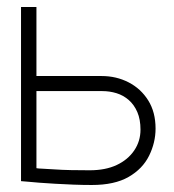

<svg xmlns="http://www.w3.org/2000/svg" viewBox="-20 -520 496 548"><path d="M270 -303H84V-500H40V-3Q44 -3 58 -1.5Q72 0 92.5 1.5Q113 3 138 4.5Q163 6 190 7Q217 8 242 8Q307 8 347 -15Q387 -38 405.5 -75.5Q424 -113 424 -153Q424 -200 403 -233.5Q382 -267 347 -285Q312 -303 270 -303ZM236 -34Q209 -34 183 -34.5Q157 -35 136 -36.5Q115 -38 101.5 -38.5Q88 -39 84 -40V-260H272Q293 -260 312.5 -254Q332 -248 347.5 -234.5Q363 -221 372 -200Q381 -179 381 -150Q381 -117 363 -90.5Q345 -64 313 -49Q281 -34 236 -34Z"/></svg>

Font: Advent Pro Light
Style: Regular
Weight: 300
Version: Version 3.000